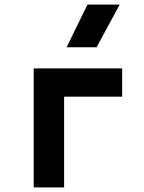

<svg xmlns="http://www.w3.org/2000/svg" viewBox="-20 -815 626 835"><path d="M126.5 0V-517.6H258.8V0ZM156.7 -394.5V-517.6H511.2V-394.5ZM269.5 -609.4 360.4 -794.9H500.5L399.9 -609.4Z"/></svg>

Font: Cascadia Mono PL
Style: Regular
Weight: 400
Monospace: yes
Designer: Aaron Bell
Foundry: Saja Typeworks
Version: Version 2102.003